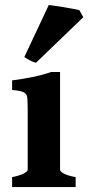

<svg xmlns="http://www.w3.org/2000/svg" viewBox="-20 -762 359 782"><path d="M29.3 0V-40.5Q62.5 -47.4 77.6 -55.7Q92.8 -64 92.8 -70.3V-312.5Q92.8 -346.2 91.3 -362.8Q89.8 -379.4 76.9 -386Q64 -392.6 29.3 -395.5V-434.6Q74.7 -440.4 113.8 -448.5Q152.8 -456.5 188.5 -468.8H224.6V-70.3Q224.6 -64.5 238.5 -55.9Q252.4 -47.4 288.1 -40.5V0ZM126.5 -506.3Q117.7 -507.8 101.1 -516.6Q84.5 -525.4 79.1 -529.8L178.7 -741.7Q184.6 -741.2 202.1 -738.5Q219.7 -735.8 241.2 -732.4Q262.7 -729 280.3 -725.6Q297.9 -722.2 303.2 -720.7L319.3 -691.9Z"/></svg>

Font: Gentium Book Plus
Style: Bold
Weight: 700
Designer: Victor Gaultney, Annie Olsen, Iska Routamaa, Becca Hirsbrunner
Foundry: SIL International
Version: Version 6.101